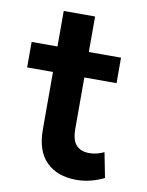

<svg xmlns="http://www.w3.org/2000/svg" viewBox="-77 -701 590 772"><g transform="rotate(10 218.0 -315.0)"><path d="M287.5 15Q210.5 15 165.5 -29Q120.5 -73 120.5 -162V-645H248.5V-500H380V-396H248.5V-187.5Q248.5 -139.5 267.5 -119.8Q286.5 -100 320 -100Q337 -100 352.2 -104Q367.5 -108 380.5 -114.5L400.5 -12.5Q378.5 -1 349 7Q319.5 15 287.5 15ZM15 -396V-500H135V-396Z"/></g></svg>

Font: Geologica Cursive Medium
Style: Regular
Weight: 500
Designer: Sindre Bremnes, Frode Helland
Foundry: Monokrom Skriftforlag AS
Version: Version 1.010;gftools[0.9.28]